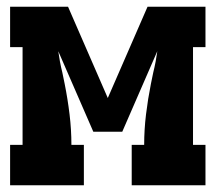

<svg xmlns="http://www.w3.org/2000/svg" viewBox="-20 -550 640 570"><path d="M10 0V-120H47V-410H10V-530H182L300 -259L418 -530H590V-410H553V-120H590V0H371V-120H408Q408 -165 413.5 -210.5Q419 -256 428 -301L435 -335Q439 -351 442 -367Q445 -383 447 -398L343 -159H257L153 -398Q155 -383 158 -367Q161 -351 165 -335L172 -301Q181 -256 186.5 -210.5Q192 -165 192 -120H229V0Z"/></svg>

Font: Iosevka Curly Slab HvEx
Style: Regular
Weight: 900
Width: 7
Monospace: yes
Designer: Belleve Invis
Foundry: Belleve Invis
Version: Version 11.1.0; ttfautohint (v1.8.3)